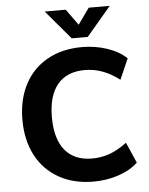

<svg xmlns="http://www.w3.org/2000/svg" viewBox="-61 -980 808 1038"><g transform="rotate(-5 342.5 -460.5)"><path d="M50 -357Q50 -466 93 -548.5Q136 -631 216.5 -676Q297 -721 405 -721Q476 -721 540.5 -699.5Q605 -678 646 -639L597 -527Q549 -563 503.5 -579.5Q458 -596 408 -596Q312 -596 261 -535Q210 -474 210 -357Q210 -239 261 -177.5Q312 -116 408 -116Q458 -116 503.5 -132.5Q549 -149 597 -185L646 -73Q605 -34 540.5 -12.5Q476 9 405 9Q297 9 216.5 -36.5Q136 -82 93 -164.5Q50 -247 50 -357ZM460 -930H574L441 -773H354L221 -930H335L398 -843Z"/></g></svg>

Font: Muli ExtraBold
Style: Regular
Weight: 800
Designer: Vernon Adams
Foundry: Vernon Adams
Version: Version 2.000